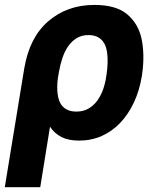

<svg xmlns="http://www.w3.org/2000/svg" viewBox="-39 -573 651 796"><path d="M61.4 -288.4Q82.7 -417.3 160.9 -484.7Q239.3 -552.6 352.3 -552.6Q442.1 -552.6 488.3 -513.8Q534.8 -474.8 548.3 -410.2Q561.4 -345.2 550.4 -267L549 -257.1Q539.1 -197.1 516 -147.9Q492.9 -98.7 459.3 -63.6Q425.8 -28.4 382.6 -9.2Q339.5 9.9 289.1 9.9Q245 9.9 215.7 -5Q186.4 -19.9 168.3 -47.6L127.8 203.1H-19.2ZM199.9 -183.6Q201.7 -168 206.9 -154.5Q212 -141 221.4 -131.2Q230.8 -121.4 244.7 -115.9Q258.5 -110.4 277.7 -110.4Q307.5 -110.4 329.2 -123.6Q350.9 -136.7 365.8 -157.8Q380.7 -179 389.4 -205.1Q398.1 -231.2 401.6 -257.1L403.1 -267Q406.2 -289.4 407 -309.3Q407.7 -329.2 405.9 -347.3Q404.5 -365.4 399.1 -380.1Q393.8 -394.9 384.2 -405.5Q374.6 -416.2 360.6 -421.9Q346.6 -427.6 327.4 -427.6Q300.4 -427.6 279.8 -415.3Q259.2 -403.1 244.3 -382.1Q229.4 -361.2 220 -333.3Q210.6 -305.4 205.3 -274.5L200.6 -246.8Q196.4 -212 199.9 -183.6Z"/></svg>

Font: Inter P
Style: Bold Italic
Weight: 700
Italic angle: 9.39999°
Designer: Rasmus Andersson
Foundry: rsms
Version: Version 3.018;git-588b23468